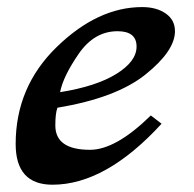

<svg xmlns="http://www.w3.org/2000/svg" viewBox="-20 -502 537 532"><path d="M125.5 9.8Q23.4 9.8 23.4 -103Q23.4 -261.2 137.2 -371.8Q251 -482.4 374 -482.4Q413.6 -482.4 439.2 -464.6Q464.8 -446.8 464.8 -415.5Q464.8 -361.3 383.5 -295.9Q302.2 -230.5 139.2 -203.6Q133.3 -188.5 133.3 -154.3Q133.3 -86.9 229.5 -86.9Q300.8 -86.9 397.9 -182.1L427.7 -159.2Q272.9 9.8 125.5 9.8ZM146.5 -246.6Q247.1 -262.7 302.7 -297.4Q358.4 -332 358.4 -373Q358.4 -415.5 305.7 -415.5Q241.2 -415.5 198 -352.8Q154.8 -290 146.5 -246.6Z"/></svg>

Font: Kelvinch
Style: Bold Italic
Weight: 700
Italic angle: -10°
Designer: Paul James Miller
Foundry: High-Logic / Made with FontCreator
Version: Version 3.30 September 23, 2016